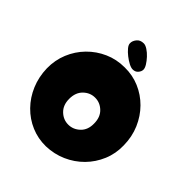

<svg xmlns="http://www.w3.org/2000/svg" viewBox="-236 -1046 1203 1203"><g transform="rotate(45 366.0 -444.0)"><path d="M366 1Q297 2 236 -24Q175 -50 128 -98Q81 -146 54 -210Q27 -274 25 -349Q24 -421 50 -484Q76 -547 123 -595Q170 -643 232 -670.5Q294 -698 366 -698Q435 -699 496 -673Q557 -647 604 -599.5Q651 -552 678.5 -488Q706 -424 707 -349Q709 -277 682.5 -214Q656 -151 609 -103.5Q562 -56 499.5 -28.5Q437 -1 366 1ZM369 -194Q413 -194 446.5 -226Q480 -258 479 -313Q479 -369 446 -401Q413 -433 369 -433Q325 -433 292 -401Q259 -369 259 -313Q259 -258 292 -226Q325 -194 369 -194ZM410 -724Q395 -724 374 -735Q353 -746 332 -762.5Q311 -779 296.5 -796.5Q282 -814 282 -828Q281 -848 297 -868.5Q313 -889 344 -889Q359 -889 379 -876Q399 -863 417 -843.5Q435 -824 447 -804.5Q459 -785 459 -771Q459 -755 446 -739.5Q433 -724 410 -724Z"/></g></svg>

Font: Cherry Bomb One
Style: Regular
Weight: 400
Designer: satsuyako
Foundry: satsuyako
Version: Version 4.100; ttfautohint (v1.8.3)